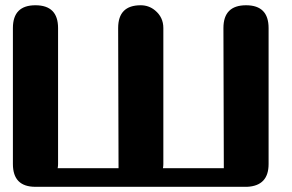

<svg xmlns="http://www.w3.org/2000/svg" viewBox="-20 -721 1126 741"><path d="M1016.6 -87.9Q1016.6 -3.9 933.6 0H116.7Q29.8 0 29.8 -87.9V-612.8Q29.8 -700.7 116.7 -700.7Q204.1 -700.7 204.1 -612.8V-87.9Q204.1 -80.1 202.6 -71.8H437.5L436 -612.8Q436 -700.7 522.9 -700.7Q554.7 -700.7 578.6 -680.7Q610.4 -654.3 610.4 -612.8V-87.9Q610.4 -80.1 608.9 -71.8H843.8L842.3 -612.8Q842.3 -700.7 929.7 -700.7Q1016.6 -700.7 1016.6 -612.8Z"/></svg>

Font: inglobal
Style: Bold
Weight: 700
Designer: Andrey Kochetov, Denis Davydov, Evgeny Yurtaev
Foundry: inglobal.ru
Version: Version 1.00 September 25, 2014, initial release